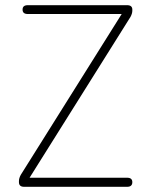

<svg xmlns="http://www.w3.org/2000/svg" viewBox="-20 -720 583 740"><path d="M73 0Q53 0 53 -18V-22Q53 -33 60 -46L449 -666H87Q67 -666 67 -683Q67 -700 87 -700H470Q490 -700 490 -683V-679Q490 -668 483 -655L94 -35H470Q490 -35 490 -18Q490 0 470 0Z"/></svg>

Font: Zen Maru Gothic Light
Style: Regular
Weight: 300
Designer: Yoshimichi Ohira
Foundry: Positype
Version: Version 1.001